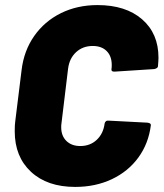

<svg xmlns="http://www.w3.org/2000/svg" viewBox="-20 -728 644 756"><path d="M38 -211Q38 -237 40 -250L65 -452Q74 -528 114.5 -586Q155 -644 219.5 -676Q284 -708 364 -708Q475 -708 539.5 -652Q604 -596 604 -501Q604 -491 602 -467Q602 -463 597.5 -460Q593 -457 587 -456L432 -446H429Q417 -446 419 -457Q420 -462 420 -472Q420 -507 400 -527Q380 -547 345 -547Q306 -547 279.5 -522.5Q253 -498 248 -457L222 -242Q221 -237 221 -227Q221 -193 241.5 -173Q262 -153 296 -153Q335 -153 361 -177.5Q387 -202 392 -242Q393 -247 397 -250.5Q401 -254 408 -253L561 -245Q575 -243 574 -235Q565 -163 525 -108Q485 -53 420.5 -22.5Q356 8 276 8Q166 8 102 -51.5Q38 -111 38 -211Z"/></svg>

Font: Barlow Black
Style: Italic
Weight: 900
Italic angle: -7°
Designer: Jeremy Tribby
Foundry: Tribby Type
Version: Version 1.408